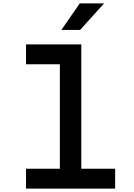

<svg xmlns="http://www.w3.org/2000/svg" viewBox="-20 -1109 790 1129"><path d="M133 -848H458V-117H657V0H133V-117H332V-731H133ZM341 -933 449 -1089H592L451 -933Z"/></svg>

Font: Martian Mono SemiExpanded Medium
Style: Regular
Weight: 500
Width: 6
Designer: Roman Shamin
Foundry: Evil Martians
Version: Version 1.000